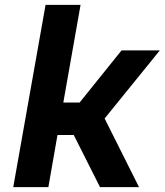

<svg xmlns="http://www.w3.org/2000/svg" viewBox="-20 -770 678 790"><path d="M179 0H34.5L167.5 -750H311.5L240.5 -348H307.5L480 -562.5H637.5L410.5 -282.5L552 0H391.5L283.5 -214.5H216.5Z"/></svg>

Font: Russisch Sans ExtraBold
Style: Italic
Weight: 800
Width: 4
Italic angle: -10°
Designer: Michael Sharanda (font) & Cristiano Sobral (main changes)
Foundry: Michael Sharanda
Version: Version 2.00;September 8, 2020;FontCreator 13.0.0.2681 64-bi